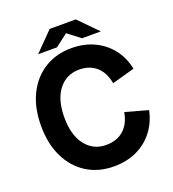

<svg xmlns="http://www.w3.org/2000/svg" viewBox="-152 -964 985 1093"><g transform="rotate(-20 340.0 -417.5)"><path d="M352 13Q259 13 188.5 -31Q118 -75 78.5 -155.5Q39 -236 39 -345Q39 -455 78.5 -535Q118 -615 188.5 -659Q259 -703 352 -703Q427 -703 487.5 -675Q548 -647 589 -595.5Q630 -544 645 -472L508 -434Q496 -501 455.5 -537Q415 -573 351 -573Q274 -573 227 -513Q180 -453 180 -345Q180 -238 227 -177.5Q274 -117 351 -117Q417 -117 458 -153.5Q499 -190 511 -258L648 -220Q632 -147 591 -95Q550 -43 489.5 -15Q429 13 352 13ZM429 -735 281 -848H432L543 -735ZM163 -735 274 -848H425L277 -735Z"/></g></svg>

Font: Radio Canada Big SemiBold
Style: Regular
Weight: 600
Designer: Étienne Aubert Bonn
Foundry: Coppers and Brasses
Version: Version 1.001